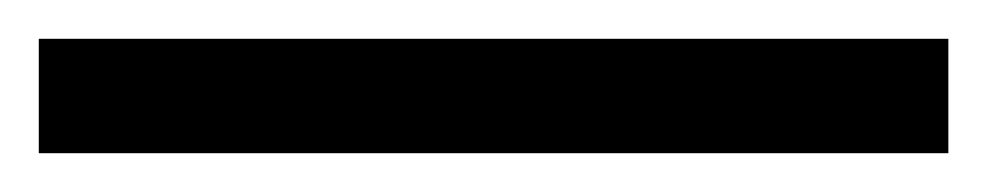

<svg xmlns="http://www.w3.org/2000/svg" viewBox="-25 63 509 99"><path d="M-5 142V83H464V142Z"/></svg>

Font: Noto Serif Armenian Black
Style: Regular
Weight: 900
Version: Version 2.007